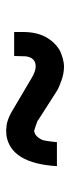

<svg xmlns="http://www.w3.org/2000/svg" viewBox="178 -658 228 624"><g transform="rotate(-90 292.0 -346.0)"><path d="M422 -414H500V-385Q500 -342 484 -312Q468 -282 439 -265Q428 -260 414 -256Q400 -252 387 -252Q365 -252 340 -261H341Q317 -269 304 -278L212 -337H213L205 -341L208 -339L195 -344L179 -349Q161 -347 150 -324V-325Q148 -320 146 -308Q144 -296 142 -275H64Q73 -424 163 -439L181 -440L201 -438Q219 -434 239 -423L349 -358Q372 -344 388 -344Q417 -344 421 -377Z"/></g></svg>

Font: Ekushey Bangla
Style: Bold
Weight: 700
Designer: Al Mamun Sumon
Foundry: Al Mamun Sumon
Version: Version 1.0